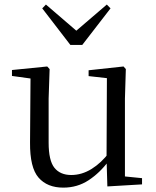

<svg xmlns="http://www.w3.org/2000/svg" viewBox="-20 -818 693 852"><path d="M260.9 14.6Q189.8 14.6 151.1 -29.8Q112.3 -74.2 113.3 -185.8L115.5 -483.7L137.7 -466.6L33.1 -481V-507.3L189.5 -523L200.2 -511.5L195.8 -380.4V-185.1Q195.8 -105.3 221.6 -73.3Q247.4 -41.4 296.3 -41.4Q342.8 -41.4 386.1 -68.1Q429.4 -94.9 464.9 -141.8L488.1 -103H461.7Q423.1 -51 373.2 -18.2Q323.3 14.6 260.9 14.6ZM456.4 9.3 452.8 -114.1V-115.5L454.4 -471.2L373.2 -480.3V-506.2L528.2 -523L538.4 -511.5L534.4 -380.4V-35L610.3 -27.4V0.2ZM183.8 -797.8 345.9 -658.4H291.4L454 -797.8L470.5 -780.9L345.1 -618.7H292.2L167.4 -780.9Z"/></svg>

Font: Noto Serif SC ExtraLight
Style: Regular
Weight: 200
Designer: Ryoko NISHIZUKA 西塚涼子 (kana & ideographs); Frank Grießhammer (Latin, Greek & Cyrillic); Wenlong ZHANG 张文龙 (bopomofo); San
Foundry: Adobe
Version: Version 2.002-H1;hotconv 1.1.0;makeotfexe 2.6.0